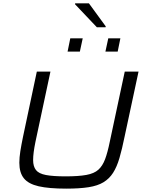

<svg xmlns="http://www.w3.org/2000/svg" viewBox="-20 -1114 865 1142"><path d="M374 8Q271 8 210 -6Q149 -20 122 -53.5Q95 -87 95 -146Q95 -177 101 -215Q107 -253 117 -301L199 -688H280L191 -271Q184 -237 180.5 -210Q177 -183 177 -162Q177 -124 194 -102.5Q211 -81 253.5 -73Q296 -65 370 -65Q447 -65 493.5 -73.5Q540 -82 565 -104.5Q590 -127 605 -167Q620 -207 633 -271L722 -688H804L721 -301Q706 -227 690.5 -174Q675 -121 652.5 -86Q630 -51 595.5 -30Q561 -9 507 -0.5Q453 8 374 8ZM607 -807 624 -886H696L680 -807ZM382 -807 398 -886H472L455 -807ZM556 -952 426 -1089 427 -1094H509L609 -957L608 -952Z"/></svg>

Font: Saira Expanded
Style: Italic
Weight: 400
Width: 7
Italic angle: -12°
Designer: Hector Gatti with collaboration of the Omnibus-Type team
Foundry: Omnibus-Type
Version: Version 1.101